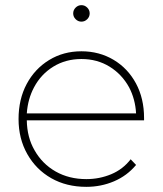

<svg xmlns="http://www.w3.org/2000/svg" viewBox="-20 -722 631 745"><path d="M315 3Q238 3 179 -30.5Q120 -64 86 -124Q52 -184 52 -260Q52 -337 83.5 -396Q115 -455 170.5 -489Q226 -523 296 -523Q365 -523 420.5 -490Q476 -457 507.5 -398.5Q539 -340 539 -264V-255H84Q85 -189 114 -139Q144 -86 196 -56.5Q248 -27 315 -27Q366 -27 411.5 -46Q457 -65 487 -104L508 -82Q473 -40 422.5 -18.5Q372 3 315 3ZM84 -282H508Q505 -337 481 -383Q453 -434 405 -463.5Q357 -493 296 -493Q235 -493 187 -463.5Q139 -434 112 -383Q88 -338 84 -282ZM296 -638Q283 -638 273.5 -647.5Q264 -657 264 -670Q264 -683 273.5 -692.5Q283 -702 296 -702Q309 -702 318.5 -692.5Q328 -683 328 -670Q328 -657 318.5 -647.5Q309 -638 296 -638Z"/></svg>

Font: Montserrat Thin ExtraLight
Style: Regular
Weight: 250
Version: Version 9.000